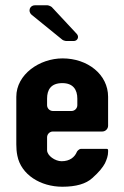

<svg xmlns="http://www.w3.org/2000/svg" viewBox="-20 -704 473 730"><path d="M42 -336V-155C42 -141 43 -126 46 -112C60 -40 134 6 217 6C269 6 307 -5 331 -27C356 -49 371 -68 379 -83C386 -98 391 -112 391 -127V-133C391 -136 389 -138 386 -138H287C282 -138 273 -130 272 -126C264 -107 246 -91 214 -91C190 -91 159 -112 159 -133V-182C159 -194 169 -204 181 -204H369C381 -204 391 -214 391 -226V-336C391 -421 313 -482 218 -482C130 -482 42 -421 42 -336ZM217 -388C258 -388 274 -363 274 -329V-304C274 -292 264 -282 252 -282H181C169 -282 159 -292 159 -304V-329C159 -362 173 -388 217 -388ZM231 -548H260C275 -548 282 -564 272 -575L177 -677C174 -680 164 -684 160 -684H113C93 -684 85 -661 100 -648L217 -553C219 -551 228 -548 231 -548Z"/></svg>

Font: DIN Rundschrift
Style: Breit
Weight: 400
Width: 7
Version: Version 1.027